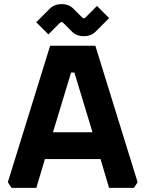

<svg xmlns="http://www.w3.org/2000/svg" viewBox="-20 -912 706 932"><path d="M18 -27.5 223.4 -690H442.8L648 -27.5L630.1 0H509.5L467.9 -139.9H198L156.4 0H36.1ZM237.1 -270H429L341.1 -559.9H325.1ZM155.9 -804.1 221.5 -869.7Q244 -892 279.1 -892Q314.3 -892 336.3 -869.7L377.8 -828.2Q382.9 -823.1 386.8 -823.1Q390.7 -823.1 395.9 -828.2L450.8 -883.1L509.8 -824.1L444.2 -758.5Q422 -736.3 386.8 -736.3Q351.7 -736.3 329.4 -758.5L287.9 -800Q283 -805.2 279.1 -805.2Q275.2 -805.2 269.8 -800L214.9 -745.1Z"/></svg>

Font: Oxanium ExtraLight
Style: Regular
Weight: 200
Designer: Severin Meyer
Version: Version 2.000